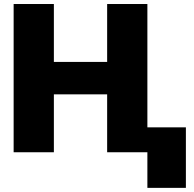

<svg xmlns="http://www.w3.org/2000/svg" viewBox="-20 -747 952 942"><path d="M46.9 0V-727.3H244.3V-443.2H505.7V-727.3H703.1V0H505.7V-284.1H244.3V0ZM892 -122.2V174.7H703.1V-122.2Z"/></svg>

Font: Inter UI Black
Style: Regular
Weight: 900
Designer: Rasmus Andersson
Foundry: rsms
Version: 3.2;8d6f07862